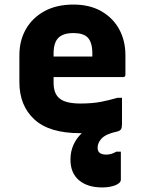

<svg xmlns="http://www.w3.org/2000/svg" viewBox="-20 -572 640 842"><path d="M289 128Q289 92 302.5 62.5Q316 33 339 12Q335 12 331 12Q196 12 130.5 -48.5Q65 -109 65 -212V-330Q65 -394 93.5 -444Q122 -494 175 -523Q228 -552 302 -552Q373 -552 424 -523Q475 -494 502.5 -444Q530 -394 530 -330V-244Q530 -234 520 -234H215V-210Q215 -166 236 -145Q251 -130 275.5 -124Q300 -118 332 -118Q385 -118 423 -125.5Q461 -133 495 -143H515V-29Q515 -28 515 -27Q515 -12 510.5 -5Q506 2 493 5Q446 15 427 34Q408 53 408 76Q408 106 446 106Q469 106 490 93H510V215Q510 231 485.5 240.5Q461 250 428 250Q364 250 326.5 218.5Q289 187 289 128ZM302 -427Q257 -427 236 -406Q215 -385 215 -337V-324H385V-337Q385 -387 364 -408Q345 -427 302 -427Z"/></svg>

Font: Recursive Mn Lnr St XBd
Style: Regular
Weight: 800
Monospace: yes
Version: Version 1.079;hotconv 1.0.112;makeotfexe 2.5.65598; ttfautoh